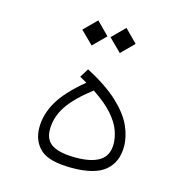

<svg xmlns="http://www.w3.org/2000/svg" viewBox="-95 -714 777 804"><g transform="rotate(15 293.0 -311.5)"><path d="M285.6 1.5Q187 1.5 149.2 -33.7Q111.3 -68.8 111.3 -127.4Q111.3 -183.6 142.6 -238.5Q173.8 -293.5 252.9 -358.9Q238.3 -367.7 221.7 -376.5L245.6 -415Q334.5 -368.2 384.3 -321.3Q434.1 -274.4 454.3 -229.2Q474.6 -184.1 474.6 -141.1Q474.6 -73.7 430.2 -36.1Q385.7 1.5 285.6 1.5ZM291.5 -335.4Q219.7 -280.3 188 -232.4Q156.2 -184.6 156.2 -130.4Q156.2 -84 189.7 -64.2Q223.1 -44.4 289.6 -44.4Q359.4 -44.4 394.5 -67.4Q429.7 -90.3 429.7 -140.1Q429.7 -167.5 418.7 -198.2Q407.7 -229 377.9 -263.4Q348.1 -297.9 291.5 -335.4ZM356 -515.1 301.3 -569.3 356 -624 410.2 -569.3ZM233.9 -515.1 179.2 -569.3 233.9 -624 288.1 -569.3Z"/></g></svg>

Font: Cascadia Code ExtraLight
Style: Regular
Weight: 200
Monospace: yes
Designer: Aaron Bell
Foundry: Saja Typeworks
Version: Version 2407.024; ttfautohint (v1.8.4)